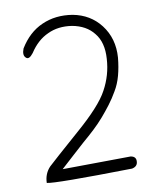

<svg xmlns="http://www.w3.org/2000/svg" viewBox="-80 -783 660 819"><g transform="rotate(-10 250.0 -374.0)"><path d="M59 -613Q98 -677 157 -703Q217 -730 290 -718Q365 -704 409 -647Q455 -587 449 -505Q445 -463 435.5 -428Q426 -393 409 -365Q393 -337 374 -312Q355 -287 335 -264Q315 -241 291.5 -219Q268 -197 242 -175Q217 -153 190 -128Q163 -103 134 -77L429 -80Q453 -76 451 -54Q450 -33 426 -28Q90 -22 57 -31Q58 -71 84 -98Q97 -110 131 -140.5Q165 -171 220 -219Q331 -315 363 -376Q380 -407 389.5 -440Q399 -473 401 -508Q406 -579 372 -620Q340 -661 279 -672Q220 -681 174 -659Q127 -638 94 -587Q74 -561 62 -573Q48 -585 59 -613Z"/></g></svg>

Font: Yomogi
Style: Regular
Weight: 400
Designer: satsuyako
Foundry: satsuyako
Version: Version 3.100